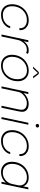

<svg xmlns="http://www.w3.org/2000/svg" viewBox="1482 -2266 793 3798"><g transform="rotate(90 1879.0 -367.5)"><path d="M273 9Q179.5 9 122 -47.2Q64.5 -103.5 64.5 -208Q64.5 -277.5 88.5 -337.5Q112.5 -397.5 155.8 -442.5Q199 -487.5 256.8 -512.8Q314.5 -538 382 -538Q448 -538 491.2 -513.8Q534.5 -489.5 556 -452.8Q577.5 -416 577.5 -378.5Q577.5 -372 577 -365Q576.5 -358 575.5 -354H537Q538 -358 538.2 -363.5Q538.5 -369 538.5 -374Q538.5 -411.5 518.8 -440.8Q499 -470 462.8 -486.2Q426.5 -502.5 378 -502.5Q318.5 -502.5 268.2 -480Q218 -457.5 181 -417.5Q144 -377.5 123.8 -324.2Q103.5 -271 103.5 -210.5Q103.5 -120 151 -73.2Q198.5 -26.5 276.5 -26.5Q342 -26.5 388.5 -48.5Q435 -70.5 462.8 -104Q490.5 -137.5 498.5 -172H537Q531 -139.5 510.5 -107.5Q490 -75.5 456.2 -49.2Q422.5 -23 376.5 -7Q330.5 9 273 9Z M663.5 0 776.5 -531H814.5L783 -381.5L767 -384.5Q774.5 -405 790.8 -431.2Q807 -457.5 832.8 -481.8Q858.5 -506 893.5 -522Q928.5 -538 973 -538Q1005 -538 1023.8 -532.2Q1042.5 -526.5 1047.5 -523L1027.5 -486.5Q1023 -490 1008.8 -495.5Q994.5 -501 964 -501Q921.5 -501 888.2 -483.8Q855 -466.5 831 -439.2Q807 -412 792 -382.2Q777 -352.5 771.5 -327L702 0Z M1277 9Q1211 9 1163.2 -18Q1115.5 -45 1090 -93Q1064.5 -141 1064.5 -204.5Q1064.5 -274.5 1087.8 -335.2Q1111 -396 1153.2 -441.2Q1195.5 -486.5 1252.8 -512.2Q1310 -538 1377.5 -538Q1444 -538 1491 -510.2Q1538 -482.5 1562.5 -434.8Q1587 -387 1587 -326.5Q1587 -253 1563.2 -191.5Q1539.5 -130 1497.2 -85Q1455 -40 1398.5 -15.5Q1342 9 1277 9ZM1279.5 -25.5Q1355 -25.5 1415.8 -63Q1476.5 -100.5 1512 -167.2Q1547.5 -234 1547.5 -322Q1547.5 -375 1527.8 -416Q1508 -457 1469.5 -480.2Q1431 -503.5 1375 -503.5Q1316 -503.5 1266.5 -480.8Q1217 -458 1180.5 -417.5Q1144 -377 1124 -323.8Q1104 -270.5 1104 -209Q1104 -126.5 1149.8 -76Q1195.5 -25.5 1279.5 -25.5ZM1298.5 -625.5 1406.5 -737.5H1444L1529 -625.5H1492.5L1418.5 -728H1433L1335.5 -625.5Z M2072.5 0 2139.5 -313Q2146.5 -345.5 2149.2 -363.8Q2152 -382 2152 -398.5Q2152 -446.5 2117.8 -474Q2083.5 -501.5 2020 -501.5Q1973 -501.5 1925.5 -479Q1878 -456.5 1843 -417.5Q1808 -378.5 1797 -328.5L1772 -338.5Q1782 -383.5 1808.5 -420Q1835 -456.5 1871.8 -483Q1908.5 -509.5 1950.2 -523.8Q1992 -538 2032.5 -538Q2105 -538 2148.5 -504.8Q2192 -471.5 2192 -409Q2192 -387.5 2187.5 -362Q2183 -336.5 2177.5 -310L2111 0ZM1689.5 0 1802.5 -531H1840.5L1727.5 0Z M2297 0 2409.5 -531H2447.5L2335 0ZM2466 -676.5Q2451 -676.5 2440.8 -685.8Q2430.5 -695 2430.5 -709.5Q2430.5 -719.5 2435.8 -727.2Q2441 -735 2449.8 -739.5Q2458.5 -744 2468.5 -744Q2482.5 -744 2493 -734.8Q2503.5 -725.5 2503.5 -711.5Q2503.5 -701.5 2498.2 -693.5Q2493 -685.5 2484.5 -681Q2476 -676.5 2466 -676.5Z M2763.5 9Q2670 9 2612.5 -47.2Q2555 -103.5 2555 -208Q2555 -277.5 2579 -337.5Q2603 -397.5 2646.2 -442.5Q2689.5 -487.5 2747.2 -512.8Q2805 -538 2872.5 -538Q2938.5 -538 2981.8 -513.8Q3025 -489.5 3046.5 -452.8Q3068 -416 3068 -378.5Q3068 -372 3067.5 -365Q3067 -358 3066 -354H3027.5Q3028.5 -358 3028.8 -363.5Q3029 -369 3029 -374Q3029 -411.5 3009.2 -440.8Q2989.5 -470 2953.2 -486.2Q2917 -502.5 2868.5 -502.5Q2809 -502.5 2758.8 -480Q2708.5 -457.5 2671.5 -417.5Q2634.5 -377.5 2614.2 -324.2Q2594 -271 2594 -210.5Q2594 -120 2641.5 -73.2Q2689 -26.5 2767 -26.5Q2832.5 -26.5 2879 -48.5Q2925.5 -70.5 2953.2 -104Q2981 -137.5 2989 -172H3027.5Q3021.5 -139.5 3001 -107.5Q2980.5 -75.5 2946.8 -49.2Q2913 -23 2867 -7Q2821 9 2763.5 9Z M3384.5 9Q3327.5 9 3281.2 -15.5Q3235 -40 3208 -87.8Q3181 -135.5 3181 -205.5Q3181 -275.5 3204.2 -336Q3227.5 -396.5 3269.5 -441.8Q3311.5 -487 3368.5 -512.5Q3425.5 -538 3493.5 -538Q3548 -538 3589 -517.2Q3630 -496.5 3653 -459Q3676 -421.5 3676 -371.5Q3676 -356 3674.2 -342.8Q3672.5 -329.5 3669 -316H3642.5Q3645.5 -327.5 3647 -338.2Q3648.5 -349 3648.5 -362.5Q3648.5 -403.5 3629.2 -435Q3610 -466.5 3575 -484.8Q3540 -503 3492.5 -503Q3432.5 -503 3382.8 -480.2Q3333 -457.5 3297 -417.2Q3261 -377 3241.2 -324Q3221.5 -271 3221.5 -210.5Q3221.5 -151 3243.8 -110Q3266 -69 3304.2 -47.5Q3342.5 -26 3391.5 -26Q3449 -26 3496.5 -49.8Q3544 -73.5 3576.2 -114.5Q3608.5 -155.5 3619.5 -205.5L3648 -204.5Q3635 -141 3597.5 -92.8Q3560 -44.5 3505.2 -17.8Q3450.5 9 3384.5 9ZM3614 0H3575.5L3688 -531H3726.5Z"/></g></svg>

Font: Epilogue ExtraLight
Style: Italic
Weight: 250
Italic angle: -12°
Designer: Tyler Finck
Foundry: Etcetera Type Co
Version: Version 2.112